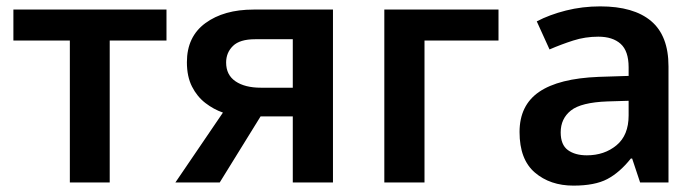

<svg xmlns="http://www.w3.org/2000/svg" viewBox="-20 -572 2193 602"><path d="M502 -445H324V0H199V-445H22V-542H502Z M669 0H530L679 -219Q650 -229 624 -249Q598 -269 582 -300.5Q566 -332 566 -377Q566 -457 624 -499.5Q682 -542 775 -542H1024V0H898V-207H797ZM689 -376Q689 -337 718.5 -317Q748 -297 798 -297H898V-449H780Q732 -449 710.5 -428Q689 -407 689 -376Z M1543 -542V-445H1311V0H1185V-542Z M1862 -552Q1967 -552 2021.5 -506Q2076 -460 2076 -364V0H1987L1962 -75H1958Q1923 -31 1884 -10.5Q1845 10 1778 10Q1705 10 1657 -31Q1609 -72 1609 -158Q1609 -242 1670.5 -284Q1732 -326 1857 -331L1951 -334V-361Q1951 -412 1926 -434.5Q1901 -457 1856 -457Q1815 -457 1777.5 -445Q1740 -433 1703 -417L1663 -505Q1703 -526 1754.5 -539Q1806 -552 1862 -552ZM1885 -254Q1802 -251 1770 -225.5Q1738 -200 1738 -157Q1738 -118 1760.5 -101.5Q1783 -85 1820 -85Q1875 -85 1913 -116.5Q1951 -148 1951 -210V-256Z"/></svg>

Font: Noto Sans SemiBold
Style: Regular
Weight: 600
Designer: Monotype Design Team
Foundry: Monotype Imaging Inc.
Version: Version 2.007